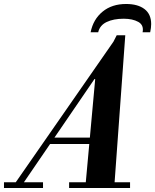

<svg xmlns="http://www.w3.org/2000/svg" viewBox="-92 -944 779 964"><path d="M-19 -20 500 -767 385 -551 22 -20ZM-72 0V-29H124V0ZM255 0V-29H561V0ZM151 -221V-253H420V-221ZM337 -10 386 -547H382L494 -767H537L482 -10ZM363 -782Q376 -847 423 -885.5Q470 -924 541 -924Q600 -924 633.5 -898.5Q667 -873 667 -823Q667 -805 662 -782H624Q631 -818 602.5 -834Q574 -850 529 -850Q478 -850 443.5 -833.5Q409 -817 401 -782Z"/></svg>

Font: Libre Bodoni SemiBold
Style: Italic
Weight: 600
Italic angle: -13°
Version: Version 2.003